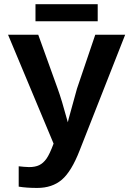

<svg xmlns="http://www.w3.org/2000/svg" viewBox="-20 -695 640 922"><path d="M158.7 207.5Q106.9 207.5 69.8 201.2V103.5L94.7 106L119.6 107.4Q148.9 107.4 168.2 98.1Q187.5 88.9 202.9 67.4Q218.3 45.9 237.3 -5.4L18.6 -528.3H163.6L256.3 -271Q275.9 -217.8 305.7 -107.9L310.1 -126L349.6 -269L437.5 -528.3H581.1L362.3 27.8Q323.2 128.4 276.9 168Q230.5 207.5 158.7 207.5ZM150.4 -674.8H449.2V-592.8H150.4Z"/></svg>

Font: Liberation Mono
Style: Bold
Weight: 700
Monospace: yes
Designer: Steve Matteson
Foundry: Ascender Corporation
Version: Version 2.1.5